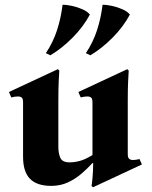

<svg xmlns="http://www.w3.org/2000/svg" viewBox="-20 -775 647 816"><path d="M573 -99 583 -76 375 21 369 15Q371 6 373.5 -23Q376 -52 376 -82H373Q353 -60 327 -37.5Q301 -15 269 0Q237 15 198 15Q137 15 107.5 -15Q78 -45 78 -109V-340Q78 -355 72.5 -360Q67 -365 56 -365Q44 -365 28 -361L18 -384L226 -481L232 -475Q231 -460 229.5 -428.5Q228 -397 228 -349V-151Q228 -123 236.5 -104Q245 -85 276 -85Q296 -85 319 -91Q342 -97 373 -116V-340Q373 -355 367.5 -360Q362 -365 351 -365Q339 -365 323 -361L313 -384L521 -481L527 -475Q526 -460 524.5 -428.5Q523 -397 523 -349V-120Q523 -105 529 -100Q535 -95 545 -95Q557 -95 573 -99ZM246 -755Q262 -755 285.5 -750Q309 -745 330.5 -735.5Q352 -726 362 -713Q334 -661 288.5 -615Q243 -569 194 -540L175 -549Q206 -596 222.5 -647Q239 -698 246 -755ZM416 -755Q432 -755 455.5 -750Q479 -745 500.5 -735.5Q522 -726 532 -713Q504 -661 458.5 -615Q413 -569 364 -540L345 -549Q376 -596 392.5 -647Q409 -698 416 -755Z"/></svg>

Font: Bona Nova
Style: Bold
Weight: 700
Designer: Mateusz Machalski
Foundry: Capitalics
Version: Version 4.001; ttfautohint (v1.8.3)